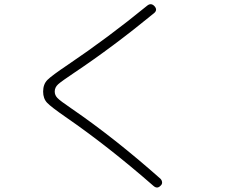

<svg xmlns="http://www.w3.org/2000/svg" viewBox="-20 -804 1040 889"><path d="M283.2 -262.7Q216.8 -308.6 198.2 -328.1Q179.7 -347.7 179.7 -379.9Q179.7 -414.1 199.7 -434.1Q219.7 -454.1 293.9 -503.9Q480.5 -629.9 662.1 -778.3Q679.7 -792 695.3 -775.4Q710.9 -757.8 693.4 -743.2Q502.9 -586.9 323.2 -466.8Q264.6 -427.7 249 -413.6Q233.4 -399.4 233.4 -379.9Q233.4 -363.3 246.1 -350.1Q258.8 -336.9 310.5 -301.8Q508.8 -166 722.7 23.4Q729.5 30.3 730.5 39.6Q731.4 48.8 723.6 55.7Q708 72.3 690.4 56.6Q481.4 -126 283.2 -262.7Z"/></svg>

Font: Rounded-X Mgen+ 1m light
Style: Regular
Weight: 200
Designer: [Source Han Sans]
Ryoko NISHIZUKA  (kana & ideographs); Paul D. Hunt (Latin, Greek & Cyrillic); Wenlong ZHANG  (bopomofo
Version: Version 1.059.20150602